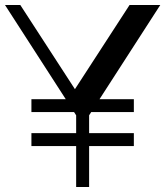

<svg xmlns="http://www.w3.org/2000/svg" viewBox="-20 -750 663 770"><path d="M106 -300.5V-352.3H516.8V-300.5ZM106 -164.2V-216H516.8V-164.2ZM298.2 -267.7 0 -730H61.4L291.8 -375H269.2L499.6 -730H622.8L324.6 -267.7ZM285.4 0V-331.3H337.4V0Z"/></svg>

Font: Savate ExtraLight
Style: Regular
Weight: 200
Designer: Max Esnée
Foundry: Plomb Type
Version: Version 2.000